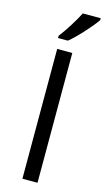

<svg xmlns="http://www.w3.org/2000/svg" viewBox="-140 -976 559 1020"><g transform="rotate(15 139.5 -465.5)"><path d="M98.1 0V-713.9H181.2V0ZM87.4 -783.2Q110.8 -813.5 137.9 -856.4Q165 -899.4 180.7 -931.2H279.3V-920.9Q257.8 -889.2 215.3 -842.8Q172.9 -796.4 141.6 -771H87.4Z"/></g></svg>

Font: Open Sans ACDW
Style: acdw
Weight: 400
Foundry: Ascender Corporation
Version: Version 1.10